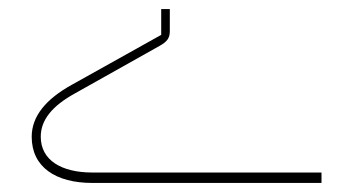

<svg xmlns="http://www.w3.org/2000/svg" viewBox="-20 -404 760 424"><path d="M184 0H690V-23H184C116 -23 70 -50 70 -102C70 -139 95 -170 146 -198L333 -303C349 -312 355 -320 355 -335V-384H336V-327L139 -217C81 -185 50 -147 50 -102C50 -35 103 0 184 0Z"/></svg>

Font: IBM Plex Arabic Thin
Style: Regular
Weight: 100
Designer: Mike Abbink, Paul van der Laan, Pieter van Rosmalen, Wael Morcos, Khajak Apelian
Foundry: Bold Monday
Version: Version 1.0